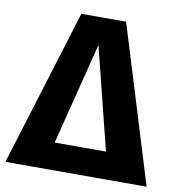

<svg xmlns="http://www.w3.org/2000/svg" viewBox="-92 -765 782 837"><g transform="rotate(10 299.5 -346.5)"><path d="M612 0H-13L201 -693H399ZM184 -120H411L298 -572Z"/></g></svg>

Font: Fira Sans BGR
Style: Bold
Weight: 700
Designer: bBox Type GmbH & Carrois Corporate GbR & Edenspiekermann AG
Foundry: bBox Type GmbH & Carrois Corporate GbR & Edenspiekermann AG
Version: Version 4.301